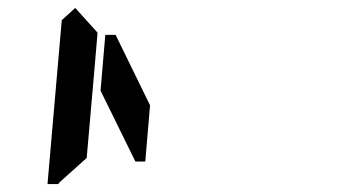

<svg xmlns="http://www.w3.org/2000/svg" viewBox="-20 -975 856 485"><path d="M347 -567H322L234 -746L246 -887H272L359 -709ZM131 -515 127 -510H100L136 -924L170 -955L226 -893V-887L217 -782L199 -576Z"/></svg>

Font: DSEG14 Classic
Style: Italic
Weight: 400
Italic angle: -5°
Designer: Keshikan(Twitter:@keshinomi_88pro)
Version: Version 0.46